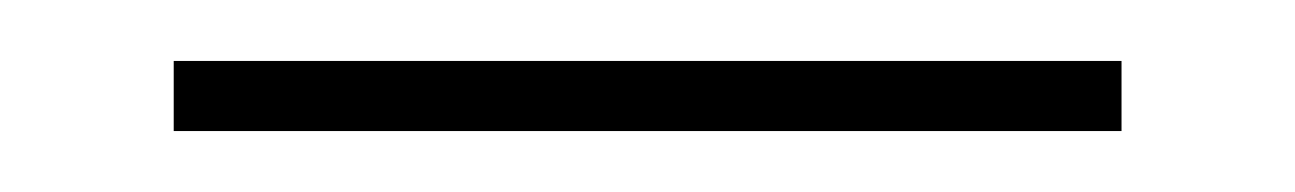

<svg xmlns="http://www.w3.org/2000/svg" viewBox="-20 7 425 63"><path d="M348 27V50H37V27Z"/></svg>

Font: Pathway Extreme Condensed Thin
Style: Regular
Weight: 250
Width: 3
Version: Version 1.001;gftools[0.9.26]